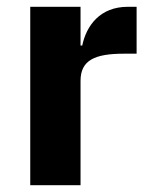

<svg xmlns="http://www.w3.org/2000/svg" viewBox="-20 -545 444 565"><path d="M217 0V-307C217 -368 259 -387 345 -387H382V-525H356C274 -525 234 -469 222 -411H217V-525H69V0Z"/></svg>

Font: LVC Sans
Style: Bold
Weight: 700
Designer: Mike Abbink, Paul van der Laan, Pieter van Rosmalen
Foundry: Bold Monday
Version: Version 3.0